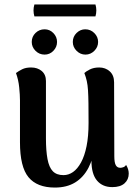

<svg xmlns="http://www.w3.org/2000/svg" viewBox="-20 -831 618 865"><path d="M427 -527Q455 -527 474.5 -509.5Q494 -492 494 -460L495 -127Q495 -99 501.5 -87Q508 -75 522 -75Q527 -75 535 -77.5Q543 -80 548 -88Q560 -69 560 -49Q560 -22 541 -5Q522 12 486 12Q442 12 417 -17.5Q392 -47 392 -107V-152L408 -178Q401 -118 378.5 -75Q356 -32 318.5 -9Q281 14 227 14Q147 14 108.5 -32.5Q70 -79 70 -190V-379Q70 -403 66.5 -437.5Q63 -472 52 -502Q64 -511 80 -519Q96 -527 120 -527Q149 -527 168 -511Q187 -495 187 -466V-208Q187 -152 194 -114.5Q201 -77 218 -59.5Q235 -42 266 -42Q289 -42 309 -56Q329 -70 345 -99Q361 -128 370 -172.5Q379 -217 379 -277Q379 -330 378.5 -365Q378 -400 376.5 -424Q375 -448 371 -466Q367 -484 360 -502Q367 -509 384.5 -518Q402 -527 427 -527ZM181 -585Q157 -585 140 -602Q123 -619 123 -642Q123 -666 140 -682.5Q157 -699 181 -699Q204 -699 220.5 -682Q237 -665 237 -642Q237 -619 220.5 -602Q204 -585 181 -585ZM365 -585Q342 -585 325 -602Q308 -619 308 -642Q308 -666 325 -682.5Q342 -699 364 -699Q388 -699 405 -682Q422 -665 422 -642Q422 -619 405 -602Q388 -585 365 -585ZM135 -811H410Q418 -784 410 -757H135Q127 -784 135 -811Z"/></svg>

Font: Arima SemiBold
Style: Regular
Weight: 600
Designer: Joana Correia and Natanael Gama
Foundry: NDISCOVER
Version: Version 1.101;gftools[0.9.23]